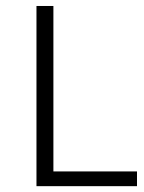

<svg xmlns="http://www.w3.org/2000/svg" viewBox="-20 -638 494 658"><path d="M449.5 0H105V-617.5H163V-50.5H449.5Z"/></svg>

Font: Betina Sans Light
Style: Regular
Weight: 300
Designer: Jonathan Pinhorn (font) & Cristiano Sobral (main changes)
Version: Version 2.001;October 6, 2020;FontCreator 13.0.0.2681 64-bit